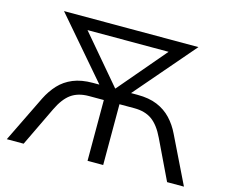

<svg xmlns="http://www.w3.org/2000/svg" viewBox="-99 -841 1154 977"><g transform="rotate(15 477.5 -352.5)"><path d="M10.9 0 131.2 -246.5Q152.6 -289.3 182.6 -321.8Q212.7 -354.2 256 -372.2Q299.4 -390.2 359.9 -390.2H412.8L411.7 -369.7L123.4 -705H831.6L543.3 -369.7L542.2 -390.2H595.1Q656.1 -390.2 699.2 -372.2Q742.3 -354.2 772.8 -321.8Q803.4 -289.3 823.8 -246.5L944.1 0H855.4L756.2 -206.7Q727.4 -267.3 690.6 -293.8Q653.8 -320.2 597.1 -320.2H518.7V0H436.3V-320.2H357.9Q301.2 -320.2 264.4 -293.8Q227.6 -267.3 198.8 -206.7L99.6 0ZM476.5 -392.3H478.5L717.2 -673.3V-642.5H237.8V-673.3Z"/></g></svg>

Font: Nunito Sans 12pt ExtraLight
Style: Regular
Weight: 200
Designer: Vernon Adams
Foundry: Vernon Adams
Version: Version 3.101;gftools[0.9.27]